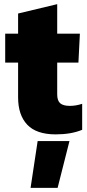

<svg xmlns="http://www.w3.org/2000/svg" viewBox="-20 -636 420 923"><path d="M67 -168V-335H5V-474H67V-571L255 -616V-474H364L357 -335H255V-182Q255 -152 269.5 -139.5Q284 -127 316 -127Q345 -127 375 -137V-12Q322 10 248 10Q155 10 111 -36.5Q67 -83 67 -168ZM161 42H314L257 267H127Z"/></svg>

Font: Kanit Bold
Style: Regular
Weight: 700
Designer: Katatrad Team
Foundry: CadsonDemak
Version: Version 1.000